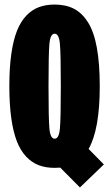

<svg xmlns="http://www.w3.org/2000/svg" viewBox="-20 -726 490 843"><path d="M220 11Q181 11 150.5 -0.5Q120 -12 95.2 -38Q70.5 -64 54.2 -105.2Q38 -146.5 29.5 -207.2Q21 -268 21 -348Q21 -427.5 29.5 -488Q38 -548.5 54.2 -589.8Q70.5 -631 95.2 -657Q120 -683 150.5 -694.5Q181 -706 220 -706Q269 -706 304.8 -687.5Q340.5 -669 366.5 -627.8Q392.5 -586.5 405.2 -516.8Q418 -447 418 -348Q418 -158 369 -72L436 -4L331 97L244.5 10Q228.5 11 220 11ZM247 -348Q247 -490 243 -534Q239 -578 220 -578Q201 -578 197 -534Q193 -490 193 -348Q193 -205 197 -161Q201 -117 220 -117Q239 -117 243 -161Q247 -205 247 -348Z"/></svg>

Font: League Mono Condensed ExtraBold
Style: Regular
Weight: 800
Width: 1
Designer: Tyler Finck
Foundry: The League of Moveable Type / Tyler Finck
Version: Version 2.210